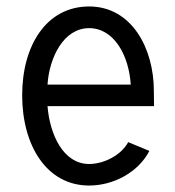

<svg xmlns="http://www.w3.org/2000/svg" viewBox="-20 -554 535 588"><path d="M125.5 -294.9C130.9 -377.9 174.8 -467.8 252.9 -467.8C330.1 -467.8 375 -382.8 380.4 -294.9ZM125.5 -229H451.7C451.7 -240.2 451.2 -265.1 451.2 -275.9C451.2 -404.3 384.3 -534.2 252.9 -534.2C123 -534.2 47.9 -416 47.9 -262.2C47.9 -108.9 122.6 14.2 252.9 14.2C328.6 14.2 403.8 -26.9 437.5 -91.8L372.6 -118.7C351.6 -79.1 298.8 -51.8 252.9 -51.8C174.8 -51.8 132.8 -139.6 125.5 -229Z"/></svg>

Font: Tuffy
Style: Regular
Weight: 500
Designer: Thatcher Ulrich, Karoly Barta and Michael Everson
Version: Version 001.270